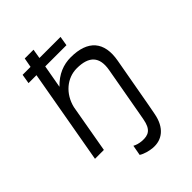

<svg xmlns="http://www.w3.org/2000/svg" viewBox="-262 -834 1146 1146"><g transform="rotate(-45 311.0 -260.5)"><path d="M91 -660 81 -600H148L42 0H117L171 -307C193 -399 265 -459 347 -459C449 -459 494 -413 476 -314L420 0L413 38C400 110 369 127 315 123C292 121 273 115 259 107L247 172C270 187 306 196 331 198C406 205 465 160 483 63L495 0L552 -318C577 -456 512 -531 368 -531C307 -531 249 -509 196 -454L222 -600H401L411 -660H233L243 -720H169L158 -660Z"/></g></svg>

Font: Fixel Display
Style: Italic
Weight: 400
Italic angle: -10°
Designer: AlfaBravo + MacPaw
Foundry: Kyrylo Tkachov, Marchela Mozhyna, Serhii Makarenko, Maria Weinstein, Zakhar Kryvoshyya
Version: Version 1.210;Glyphs 3.2 (3217)